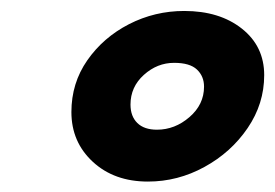

<svg xmlns="http://www.w3.org/2000/svg" viewBox="-20 -780 514 359"><path d="M256.5 -440.5Q193.5 -440.5 153.5 -477.5Q113.5 -514.5 113.5 -570.5Q113.5 -624.5 143.2 -667.2Q173 -710 221.2 -734.8Q269.5 -759.5 324.5 -759.5Q390.5 -759.5 432.2 -726.5Q474 -693.5 474 -639.5Q474 -586 443 -540.5Q412 -495 362.2 -467.8Q312.5 -440.5 256.5 -440.5ZM273.5 -537.5Q307 -537.5 334.2 -561Q361.5 -584.5 361.5 -618Q361.5 -637.5 348.2 -650Q335 -662.5 305.5 -662.5Q274 -662.5 249 -640Q224 -617.5 224 -584.5Q224 -562.5 236.8 -550Q249.5 -537.5 273.5 -537.5Z"/></svg>

Font: Grandstander SemiBold
Style: Italic
Weight: 600
Italic angle: -15°
Designer: Tyler Finck
Foundry: Etcetera Type Co
Version: Version 1.200; ttfautohint (v1.8.3)